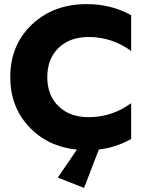

<svg xmlns="http://www.w3.org/2000/svg" viewBox="-20 -718 688 934"><path d="M618 -42Q541 1 461 9L389 196L261 146L354 10Q211 -5 120.5 -102Q30 -199 30 -343Q30 -499 135 -598.5Q240 -698 401 -698Q521 -698 618 -644V-470Q525 -538 411 -538Q320 -538 265 -485Q210 -432 210 -343Q210 -254 265 -201Q320 -148 411 -148Q525 -148 618 -216Z"/></svg>

Font: Roundo
Style: Bold
Weight: 700
Designer: Namrata Goyal (Gurmukhi), Shiva Nallaperumal (Latin)
Foundry: Indian Type Foundry
Version: Version 1.000;PS 1.0;hotconv 1.0.88;makeotf.lib2.5.647800